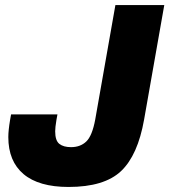

<svg xmlns="http://www.w3.org/2000/svg" viewBox="-20 -732 672 762"><path d="M252 10Q134 10 73.5 -41Q13 -92 13 -188Q13 -214 20 -256L24 -278H208L204 -256Q199 -226 199 -211Q199 -174 215.5 -161Q232 -148 262 -148Q299 -148 322.5 -170.5Q346 -193 358 -258L438 -712H632L552 -258Q527 -116 460.5 -53Q394 10 252 10Z"/></svg>

Font: Creato Display Black
Style: Italic
Weight: 900
Italic angle: -10°
Version: Version 1.000